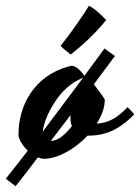

<svg xmlns="http://www.w3.org/2000/svg" viewBox="-130 -523 485 665"><path d="M232 -355C209 -324 186 -292 162 -260C157 -270 135 -295 119 -295C116 -295 110 -294 108 -293C-13 -260 -66 -156 -66 -57C-66 -41 -52 -19 -34 -1C-60 33 -85 65 -110 96L-76 122C-54 94 -27 60 1 22C8 25 15 27 22 27C69 27 129 -6 173 -53C230 -53 280 -70 335 -127C329 -134 318 -146 312 -152C275 -113 244 -97 205 -95C222 -122 233 -150 233 -178C230 -185 210 -212 195 -231L268 -329ZM61 -171C100 -231 143 -247 158 -254C111 -192 64 -128 18 -67C21 -93 33 -129 61 -171ZM114 -115C114 -109 114 -98 119 -86C96 -57 71 -35 47 -35H46C68 -63 90 -93 114 -124ZM238 -454C231 -459 205 -490 178 -503C165 -480 113 -405 80 -364C85 -358 109 -338 115 -334C158 -368 202 -409 238 -454Z"/></svg>

Font: Yesteryear
Style: Regular
Weight: 400
Designer: Astigmatic (AOETI)
Foundry: Astigmatic (AOETI)
Version: Version 1.000